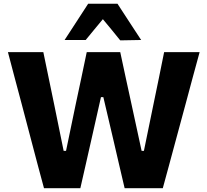

<svg xmlns="http://www.w3.org/2000/svg" viewBox="-20 -986 1087 1006"><path d="M210.5 0Q196 -53 180 -113.2Q164 -173.5 150.5 -225L91.5 -449Q75.5 -508.5 56.8 -579.2Q38 -650 21.5 -713H207Q220.5 -648 235.5 -575.5Q250.5 -503 264 -438L313.5 -195.5H326L377 -441Q390.5 -504 406 -577Q421 -649.5 434.5 -713H610Q624 -647.5 639.2 -576.8Q654.5 -506 669 -440L722 -195.5H734L784.5 -441.5Q797.5 -504.5 812.5 -577Q827 -649.5 840 -713H1026Q1008.5 -649.5 989.5 -579.2Q970.5 -509 955 -450.5L894 -225Q879.5 -172 863.5 -112Q847 -51.5 833 0H633Q619 -60 603.5 -126Q588 -192 574.5 -251L521.5 -477H509L458 -251Q444.5 -192 429.5 -125.2Q414.5 -58.5 401 0ZM610 -774.5Q587.5 -802.5 565 -830Q542 -857.5 519 -885.5Q496 -858 473.8 -831Q451.5 -804 429 -776.5H318.5Q349 -823.5 380 -871Q411 -918.5 442 -966.5H595.5Q626.5 -918.5 657.8 -870.8Q689 -823 719.5 -776.5Z"/></svg>

Font: Heraclito
Style: Bold
Weight: 700
Designer: Kostas Bartsokas (font) & Cristiano Sobral (main changes)
Foundry: Kostas Bartsokas (font) & Cristiano Sobral (main changes)
Version: Version 1.00;July 8, 2020;FontCreator 13.0.0.2655 64-bit